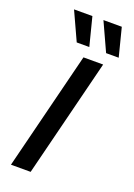

<svg xmlns="http://www.w3.org/2000/svg" viewBox="-157 -894 668 955"><g transform="rotate(20 176.5 -416.5)"><path d="M31.2 0 187.5 -625H291.7L135.4 0ZM286.1 -683.3 217.4 -833.3H314.6L352.8 -683.3ZM130.6 -683.3 61.8 -833.3H159L197.2 -683.3Z"/></g></svg>

Font: Afacad Medium
Style: Italic
Weight: 500
Italic angle: -14°
Designer: Kristian Moeller
Foundry: Dicotype
Version: Version 1.000; ttfautohint (v1.8.4.7-5d5b)